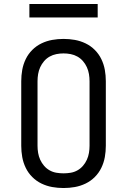

<svg xmlns="http://www.w3.org/2000/svg" viewBox="-20 -939 640 967"><path d="M300 8Q271 8 243 3Q215 -2 189 -14.5Q163 -27 142.5 -47.5Q122 -68 109.5 -94Q97 -120 92 -148Q87 -176 87 -205V-530Q87 -559 92 -587Q97 -615 109.5 -641Q122 -667 142.5 -687.5Q163 -708 189 -720.5Q215 -733 243 -738Q271 -743 300 -743Q329 -743 357 -738Q385 -733 411 -720.5Q437 -708 457.5 -687.5Q478 -667 490.5 -641Q503 -615 508 -587Q513 -559 513 -530V-205Q513 -176 508 -148Q503 -120 490.5 -94Q478 -68 457.5 -47.5Q437 -27 411 -14.5Q385 -2 357 3Q329 8 300 8ZM300 -66Q318 -66 336 -69Q354 -72 370 -81Q386 -90 398 -104Q410 -118 417.5 -134.5Q425 -151 428 -169Q431 -187 431 -205V-530Q431 -548 428 -566Q425 -584 417.5 -600.5Q410 -617 398 -631Q386 -645 370 -654Q354 -663 336 -666.5Q318 -670 300 -670Q282 -670 264 -666.5Q246 -663 230 -654Q214 -645 202 -631Q190 -617 182.5 -600.5Q175 -584 172 -566Q169 -548 169 -530V-205Q169 -187 172 -169Q175 -151 182.5 -134.5Q190 -118 202 -104Q214 -90 230 -81Q246 -72 264 -69Q282 -66 300 -66ZM472 -851H128V-919H472Z"/></svg>

Font: Iosevka Plex Etoile
Style: Regular
Weight: 400
Designer: Belleve Invis
Foundry: Belleve Invis
Version: Version 25.1.1; ttfautohint (v1.8.4)